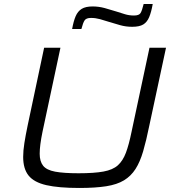

<svg xmlns="http://www.w3.org/2000/svg" viewBox="-20 -925 865 953"><path d="M374 8Q271 8 210 -6Q149 -20 122 -53.5Q95 -87 95 -146Q95 -177 101 -215Q107 -253 117 -301L199 -688H280L191 -271Q184 -237 180.5 -210Q177 -183 177 -162Q177 -124 194 -102.5Q211 -81 253.5 -73Q296 -65 370 -65Q447 -65 493.5 -73.5Q540 -82 565 -104.5Q590 -127 605 -167Q620 -207 633 -271L722 -688H804L721 -301Q706 -227 690.5 -174Q675 -121 652.5 -86Q630 -51 595.5 -30Q561 -9 507 -0.5Q453 8 374 8ZM338 -781Q345 -820 355.5 -844.5Q366 -869 385.5 -881Q405 -893 440 -893Q470 -893 499.5 -885Q529 -877 557 -868Q579 -861 600 -854.5Q621 -848 645 -848Q670 -848 677.5 -860Q685 -872 693 -905H738Q731 -865 720.5 -840Q710 -815 691 -803.5Q672 -792 636 -792Q605 -792 576.5 -800Q548 -808 519 -817Q498 -824 476 -830Q454 -836 432 -836Q408 -836 400 -824Q392 -812 384 -781Z"/></svg>

Font: Saira Expanded
Style: Italic
Weight: 400
Width: 7
Italic angle: -12°
Designer: Hector Gatti with collaboration of the Omnibus-Type team
Foundry: Omnibus-Type
Version: Version 1.101